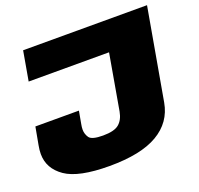

<svg xmlns="http://www.w3.org/2000/svg" viewBox="-146 -807 981 945"><g transform="rotate(-20 345.0 -334.5)"><path d="M716.5 -675 632 -196Q614.5 -97.5 526.2 -45.8Q438 6 273.5 6Q111.5 6 43 -41.5Q-25.5 -89 -25.5 -165Q-25.5 -185.5 -21 -209L-4 -302H224L212 -235.5Q209 -220.5 209 -207.5Q209 -184.5 222.2 -165.2Q235.5 -146 294.5 -146Q353.5 -146 378.2 -167Q403 -188 410.5 -229L461.5 -521H40.5L67.5 -675Z"/></g></svg>

Font: Rudi
Style: Regular
Weight: 400
Italic angle: -10°
Designer: Tyler Finck
Foundry: Etcetera Type Company
Version: Version 1.111; ttfautohint (v1.8.4)